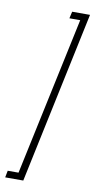

<svg xmlns="http://www.w3.org/2000/svg" viewBox="-110 -779 425 857"><g transform="rotate(10 102.5 -350.0)"><path d="M-21 40 -15 9H34L187 -709H138L145 -740H226L61 40Z"/></g></svg>

Font: Raleway-v4020 ExtraLight
Style: Italic
Weight: 275
Italic angle: -12°
Designer: Matt McInerney, Pablo Impallari, Rodrigo Fuenzalida
Foundry: Matt McInerney, Pablo Impallari, Rodrigo Fuenzalida
Version: Version 4.020;PS 004.020;hotconv 1.0.88;makeotf.lib2.5.64775